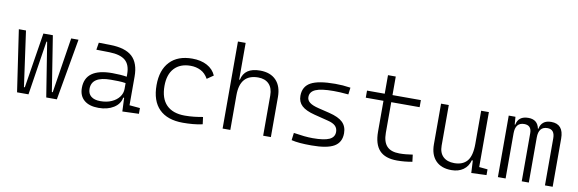

<svg xmlns="http://www.w3.org/2000/svg" viewBox="-52 -1157 4792 1591"><g transform="rotate(10 2344.0 -361.0)"><path d="M363.8 0 291 -456.1H285.2L214.4 0H118.2L42 -517.6H102.1L167 -52.2H174.3L248.5 -517.6H328.1L401.9 -52.2H409.2L482.4 -517.6H543.9L453.1 0Z M1004.9 4.9 1000 -109.4H992.2Q983.4 -55.2 931.6 -22.7Q879.9 9.8 804.2 9.8Q726.1 9.8 683.3 -26.6Q640.6 -63 640.6 -129.4Q640.6 -293.9 867.7 -293.9Q902.3 -293.9 933.8 -291.7Q965.3 -289.6 990.7 -285.2V-307.1Q990.7 -386.2 948.2 -422.1Q905.8 -458 814 -460L704.1 -461.9L713.9 -522.5L810.5 -521Q937.5 -519 996.1 -465.1Q1054.7 -411.1 1054.7 -297.4V-56.2L1143.6 -48.3V0ZM990.7 -231.4Q961.9 -236.3 929 -237.1Q896 -237.8 865.7 -237.8Q704.6 -237.8 704.6 -133.3Q704.6 -92.3 731.9 -70.1Q759.3 -47.9 809.6 -47.9Q863.8 -47.9 904.5 -66.2Q945.3 -84.5 968 -115.2Q990.7 -146 990.7 -182.6Z M1514.6 9.8Q1383.8 9.8 1314.9 -58.8Q1246.1 -127.4 1246.1 -259.8Q1246.1 -386.7 1312.3 -457Q1378.4 -527.3 1501 -527.3Q1573.7 -527.3 1625.7 -499.3Q1677.7 -471.2 1699.7 -419.9L1646 -382.8Q1621.1 -427.7 1582.3 -447Q1543.5 -466.3 1497.1 -466.3Q1409.7 -466.3 1360.8 -413.8Q1312 -361.3 1312 -264.6Q1312 -159.7 1365.2 -105.5Q1418.5 -51.3 1520 -51.3Q1558.6 -51.3 1596.7 -55.4Q1634.8 -59.6 1671.4 -66.4L1679.2 -6.3Q1639.2 2.9 1597.2 6.3Q1555.2 9.8 1514.6 9.8Z M2189 0V-338.4Q2189 -400.9 2156.2 -434.6Q2123.5 -468.3 2065.4 -468.3Q1912.6 -468.3 1912.6 -292.5V0H1847.7V-732.4H1912.6V-423.8H1918.5Q1940.4 -527.3 2070.8 -527.3Q2158.2 -527.3 2206.1 -477.5Q2253.9 -427.7 2253.9 -336.9V0Z M2596.7 9.8Q2540 9.8 2499.8 6.3Q2459.5 2.9 2427.7 -4.9L2435.5 -66.9Q2485.8 -59.1 2523.9 -55.2Q2562 -51.3 2596.7 -51.3Q2692.4 -51.3 2735.6 -71.3Q2778.8 -91.3 2778.8 -135.7Q2778.8 -166.5 2758.8 -186Q2738.8 -205.6 2694.8 -216.3L2578.6 -245.6Q2503.4 -264.6 2469.5 -296.4Q2435.5 -328.1 2435.5 -379.4Q2435.5 -458 2498.8 -492.7Q2562 -527.3 2703.1 -527.3Q2737.3 -527.3 2766.8 -525.1Q2796.4 -522.9 2832 -517.6L2824.7 -459.5Q2785.2 -463.4 2755.6 -464.8Q2726.1 -466.3 2700.2 -466.3Q2595.7 -466.3 2549.1 -446Q2502.4 -425.8 2502.4 -380.9Q2502.4 -354 2526.1 -335.4Q2549.8 -316.9 2602.1 -304.2L2694.8 -281.7Q2774.9 -262.2 2810.3 -227.8Q2845.7 -193.4 2845.7 -136.2Q2845.7 -59.6 2786.9 -24.9Q2728 9.8 2596.7 9.8Z M3316.4 9.8Q3216.3 9.8 3168.5 -41.5Q3120.6 -92.8 3120.6 -198.7V-458H2971.7V-517.6H3120.6V-673.8H3186V-517.6H3424.8V-458H3186V-200.2Q3186 -124.5 3220.2 -87.9Q3254.4 -51.3 3326.2 -51.3Q3354.5 -51.3 3381.1 -54Q3407.7 -56.6 3437 -61L3444.3 -2Q3411.6 3.9 3381.3 6.8Q3351.1 9.8 3316.4 9.8Z M3773.9 9.8Q3688.5 9.8 3641.6 -38.8Q3594.7 -87.4 3594.7 -175.8V-517.6H3659.7V-175.8Q3659.7 -115.7 3693.4 -83.5Q3727.1 -51.3 3787.1 -51.3Q3858.4 -51.3 3895.3 -94.5Q3932.1 -137.7 3932.1 -239.3V-517.6H3997.1V-55.2L4068.4 -48.3V0L3940.9 4.9L3935.5 -99.6H3927.2Q3913.6 -47.4 3873.3 -18.8Q3833 9.8 3773.9 9.8Z M4560.1 0V-395.5Q4560.1 -471.2 4499 -471.2Q4424.3 -471.2 4424.3 -378.9V0H4364.7V-405.3Q4364.7 -471.2 4303.2 -471.2Q4229 -471.2 4229 -378.9V0H4164.1V-517.6H4220.7L4225.6 -453.1H4230.5Q4244.1 -527.3 4328.6 -527.3Q4405.8 -527.3 4420.9 -453.1H4425.3Q4431.2 -487.8 4455.1 -507.6Q4479 -527.3 4520.5 -527.3Q4625 -527.3 4625 -405.3V0Z"/></g></svg>

Font: CaskaydiaMono NF Light
Style: Regular
Weight: 300
Designer: Aaron Bell
Foundry: Saja Typeworks
Version: Version 2111.001; ttfautohint (v1.8.4);Nerd Fonts 3.1.1